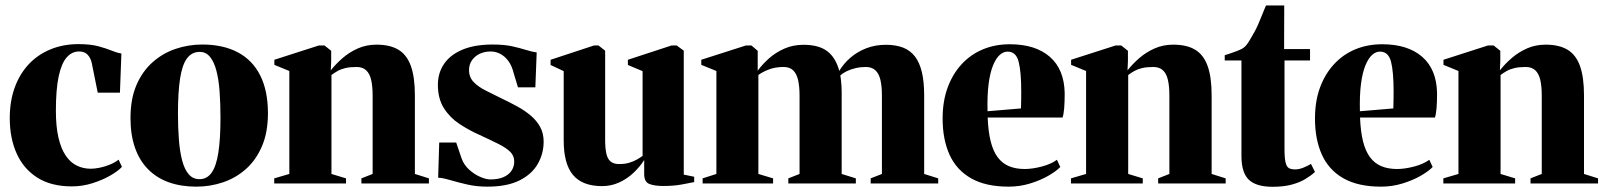

<svg xmlns="http://www.w3.org/2000/svg" viewBox="-20 -686 6000 718"><path d="M248.5 11Q171.5 11 120 -21.5Q68.5 -54 42.5 -111.5Q16.5 -169 16.5 -244.5Q16.5 -307.5 35 -358.5Q53.5 -409.5 87.5 -445.8Q121.5 -482 169 -501.5Q216.5 -521 273.5 -521Q318 -521 347.8 -513Q377.5 -505 398 -496.5Q418.5 -488 434 -486L428.5 -339.5H345.5L324 -446Q321.5 -460.5 315.2 -471.2Q309 -482 299.5 -487.8Q290 -493.5 275 -493.5Q249 -493.5 229.5 -471.5Q210 -449.5 199.5 -400.8Q189 -352 189 -271.5Q189 -213 198.5 -171.8Q208 -130.5 225.5 -104.5Q243 -78.5 267 -66.8Q291 -55 319.5 -55Q334.5 -55 353.8 -59Q373 -63 391.8 -70.8Q410.5 -78.5 423.5 -89L436 -62Q422.5 -47 393.2 -30Q364 -13 326.2 -1Q288.5 11 248.5 11Z M468 -244.5Q468 -316 490.2 -367.8Q512.5 -419.5 550.5 -453.2Q588.5 -487 636.5 -503.2Q684.5 -519.5 736.5 -519.5Q814.5 -519.5 869.5 -490.2Q924.5 -461 953.2 -403.8Q982 -346.5 982 -262.5Q982 -191.5 959.8 -139.5Q937.5 -87.5 899.8 -54Q862 -20.5 814 -4.2Q766 12 714 12Q657 12 611.5 -4.2Q566 -20.5 534 -52.8Q502 -85 485 -133Q468 -181 468 -244.5ZM726 -16Q754 -16 771.2 -40Q788.5 -64 796.5 -114.8Q804.5 -165.5 804.5 -245.5Q804.5 -298.5 801.2 -343.5Q798 -388.5 789.2 -421.8Q780.5 -455 765.2 -473.5Q750 -492 727 -492Q697.5 -492 679.5 -468Q661.5 -444 653.5 -393Q645.5 -342 645.5 -260.5Q645.5 -208 649 -163.5Q652.5 -119 661.2 -85.8Q670 -52.5 685.8 -34.2Q701.5 -16 726 -16Z M1062 -35.5V-420.5L1006 -443.5V-462.5L1172.5 -516H1193.5L1218.5 -496V-458.5L1217 -423Q1235.5 -446.5 1260.8 -468.5Q1286 -490.5 1318 -504.8Q1350 -519 1388 -519Q1438.5 -519 1470 -500Q1501.5 -481 1516.5 -439.2Q1531.5 -397.5 1531.5 -329V-35.5L1584 -19V0H1331.5V-19L1373.5 -35.5V-328.5Q1373.5 -363.5 1368 -387.2Q1362.5 -411 1349.2 -423.2Q1336 -435.5 1313.5 -435.5Q1288.5 -435.5 1271.8 -431.5Q1255 -427.5 1242.5 -420.5Q1230 -413.5 1219.5 -405.5V-35.5L1274 -19V0H1005.5V-19Z M1802 12Q1762.5 12 1726.5 3.8Q1690.5 -4.5 1662.5 -12.8Q1634.5 -21 1618.5 -21.5L1622.5 -153H1686L1706 -94Q1714.5 -70 1733.8 -52.2Q1753 -34.5 1775.2 -24.8Q1797.5 -15 1814 -15Q1843.5 -15 1863.2 -23.8Q1883 -32.5 1893 -47.8Q1903 -63 1903 -82Q1903 -103.5 1887.8 -118.5Q1872.5 -133.5 1843 -148.2Q1813.5 -163 1770 -183Q1733 -199.5 1697.8 -222.8Q1662.5 -246 1640 -281.5Q1617.5 -317 1617.5 -369Q1617.5 -413 1640.5 -447Q1663.5 -481 1709.2 -500.2Q1755 -519.5 1822.5 -519.5Q1865.5 -519.5 1895.8 -512.8Q1926 -506 1948 -499Q1970 -492 1987 -490L1982 -359.5H1917L1900.5 -414Q1894 -440.5 1881 -458Q1868 -475.5 1851 -484.5Q1834 -493.5 1814.5 -493.5Q1792.5 -493.5 1774.2 -485Q1756 -476.5 1745 -460.8Q1734 -445 1734 -424Q1734 -397 1751.5 -379Q1769 -361 1797.2 -347Q1825.5 -333 1857.5 -317Q1887 -303 1914.8 -287.8Q1942.5 -272.5 1964.8 -253.8Q1987 -235 2000 -211.2Q2013 -187.5 2013 -156.5Q2013 -111.5 1991 -73Q1969 -34.5 1922.5 -11.2Q1876 12 1802 12Z M2460 9.5Q2428 9.5 2408.5 2Q2389 -5.5 2389 -35V-87.5Q2372 -61 2348 -38.8Q2324 -16.5 2294.5 -3.2Q2265 10 2231.5 10Q2158 10 2123 -31.5Q2088 -73 2088 -161V-420L2039 -443V-462.5L2201.5 -516H2218L2243 -496.5V-162.5Q2243 -131.5 2247.5 -111.5Q2252 -91.5 2263.5 -82Q2275 -72.5 2295 -72.5Q2316.5 -72.5 2332.5 -77.2Q2348.5 -82 2361 -89Q2373.5 -96 2383 -103V-420L2328 -443V-462.5L2491.5 -516H2510.5L2537 -496.5V-33L2576 -25V-5Q2558 -1.5 2528.8 4Q2499.5 9.5 2460 9.5Z M2607.5 0V-19L2659 -35.5V-420.5L2602.5 -443.5V-462.5L2769.5 -516H2790L2813.5 -496V-421.5Q2830 -444.5 2855 -467Q2880 -489.5 2912.8 -504Q2945.5 -518.5 2984.5 -518.5Q3042.5 -518.5 3074 -494.2Q3105.5 -470 3118.5 -421Q3135 -448.5 3160.5 -470.5Q3186 -492.5 3219.5 -505.5Q3253 -518.5 3292.5 -518.5Q3330 -518.5 3357 -508Q3384 -497.5 3401.5 -474.8Q3419 -452 3427.5 -416Q3436 -380 3436 -328.5V-35.5L3488.5 -19V0H3236V-19L3278 -35.5V-328.5Q3278 -363 3272.5 -386.8Q3267 -410.5 3253.8 -423Q3240.5 -435.5 3217.5 -435.5Q3197.5 -435.5 3179.5 -431.2Q3161.5 -427 3147 -420Q3132.5 -413 3122.5 -404Q3123.5 -398 3124.8 -387.2Q3126 -376.5 3126.8 -365Q3127.5 -353.5 3127.5 -343V-35.5L3180.5 -19V0H2928V-19L2970 -35.5V-328.5Q2970 -363 2964.5 -386.8Q2959 -410.5 2946 -423Q2933 -435.5 2910 -435.5Q2880 -435.5 2856 -426.5Q2832 -417.5 2816 -405.5V-35.5L2871 -19V0Z M3752 12Q3666.5 12 3611.8 -19Q3557 -50 3531 -107.2Q3505 -164.5 3505 -242.5Q3505 -307.5 3523.8 -358.5Q3542.5 -409.5 3576.2 -446Q3610 -482.5 3655.8 -501.5Q3701.5 -520.5 3756.5 -520.5Q3852 -520.5 3906 -473.5Q3960 -426.5 3961.5 -337Q3961.5 -303 3959.5 -280.2Q3957.5 -257.5 3953.5 -246.5H3673.5Q3675.5 -194 3684.8 -157.2Q3694 -120.5 3711 -97.8Q3728 -75 3753.2 -64.5Q3778.5 -54 3812 -54Q3840.5 -54 3875.8 -63.2Q3911 -72.5 3932.5 -88.5L3945 -61.5Q3931 -46.5 3901.2 -29.2Q3871.5 -12 3832.8 0Q3794 12 3752 12ZM3673 -270 3798 -280.5Q3798.5 -297 3798.8 -311.8Q3799 -326.5 3799 -343Q3799 -418 3789.2 -455.5Q3779.5 -493 3748 -493Q3732.5 -493 3718.5 -480.5Q3704.5 -468 3693.5 -441.2Q3682.5 -414.5 3677 -372.2Q3671.5 -330 3673 -270Z M4041.5 -35.5V-420.5L3985.5 -443.5V-462.5L4152 -516H4173L4198 -496V-458.5L4196.5 -423Q4215 -446.5 4240.2 -468.5Q4265.5 -490.5 4297.5 -504.8Q4329.5 -519 4367.5 -519Q4418 -519 4449.5 -500Q4481 -481 4496 -439.2Q4511 -397.5 4511 -329V-35.5L4563.5 -19V0H4311V-19L4353 -35.5V-328.5Q4353 -363.5 4347.5 -387.2Q4342 -411 4328.8 -423.2Q4315.5 -435.5 4293 -435.5Q4268 -435.5 4251.2 -431.5Q4234.5 -427.5 4222 -420.5Q4209.5 -413.5 4199 -405.5V-35.5L4253.5 -19V0H3985V-19Z M4739 12.5Q4677.5 12.5 4650 -14Q4622.5 -40.5 4622.5 -102.5V-460H4560V-479.5Q4571 -483 4583 -487Q4595 -491 4606.5 -495.5Q4618 -500 4626 -504.5Q4636 -510.5 4644 -521.5Q4652 -532.5 4659 -545.5Q4666 -558.5 4672.5 -569Q4678 -579 4685.5 -596Q4693 -613 4700.5 -632.2Q4708 -651.5 4714.5 -665.5H4782.5L4782 -502.5H4879V-460H4783.5V-129Q4783.5 -95 4787.5 -78.5Q4791.5 -62 4800.2 -57.2Q4809 -52.5 4823.5 -52.5Q4838 -52.5 4854 -59Q4870 -65.5 4882.5 -73L4897.5 -43Q4883 -29.5 4862 -16.8Q4841 -4 4811 4.2Q4781 12.5 4739 12.5Z M5144.5 12Q5059 12 5004.2 -19Q4949.5 -50 4923.5 -107.2Q4897.5 -164.5 4897.5 -242.5Q4897.5 -307.5 4916.2 -358.5Q4935 -409.5 4968.8 -446Q5002.5 -482.5 5048.2 -501.5Q5094 -520.5 5149 -520.5Q5244.5 -520.5 5298.5 -473.5Q5352.5 -426.5 5354 -337Q5354 -303 5352 -280.2Q5350 -257.5 5346 -246.5H5066Q5068 -194 5077.2 -157.2Q5086.5 -120.5 5103.5 -97.8Q5120.5 -75 5145.8 -64.5Q5171 -54 5204.5 -54Q5233 -54 5268.2 -63.2Q5303.5 -72.5 5325 -88.5L5337.5 -61.5Q5323.5 -46.5 5293.8 -29.2Q5264 -12 5225.2 0Q5186.5 12 5144.5 12ZM5065.5 -270 5190.5 -280.5Q5191 -297 5191.2 -311.8Q5191.5 -326.5 5191.5 -343Q5191.5 -418 5181.8 -455.5Q5172 -493 5140.5 -493Q5125 -493 5111 -480.5Q5097 -468 5086 -441.2Q5075 -414.5 5069.5 -372.2Q5064 -330 5065.5 -270Z M5434 -35.5V-420.5L5378 -443.5V-462.5L5544.5 -516H5565.5L5590.5 -496V-458.5L5589 -423Q5607.5 -446.5 5632.8 -468.5Q5658 -490.5 5690 -504.8Q5722 -519 5760 -519Q5810.5 -519 5842 -500Q5873.5 -481 5888.5 -439.2Q5903.5 -397.5 5903.5 -329V-35.5L5956 -19V0H5703.5V-19L5745.5 -35.5V-328.5Q5745.5 -363.5 5740 -387.2Q5734.5 -411 5721.2 -423.2Q5708 -435.5 5685.5 -435.5Q5660.5 -435.5 5643.8 -431.5Q5627 -427.5 5614.5 -420.5Q5602 -413.5 5591.5 -405.5V-35.5L5646 -19V0H5377.5V-19Z"/></svg>

Font: Merriweather 144pt ExtraBold
Style: Regular
Weight: 800
Version: Version 2.100